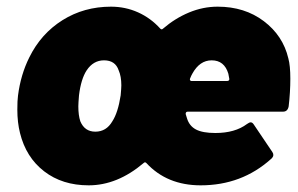

<svg xmlns="http://www.w3.org/2000/svg" viewBox="-20 -548 894 576"><path d="M721 -176Q728 -181 732 -181Q737 -181 741 -175L797 -92Q800 -88 800 -83Q800 -77 793 -71Q705 8 582 8Q481 8 419 -59Q415 -63 411 -59Q332 8 246 8Q167 8 112.5 -34Q58 -76 40 -149Q32 -181 32 -219Q32 -247 34 -261Q42 -324 68 -376Q103 -447 167.5 -487.5Q232 -528 313 -528Q356 -528 394 -511Q432 -494 461 -462Q465 -458 469 -462Q505 -493 547 -510.5Q589 -528 633 -528Q714 -528 771.5 -484.5Q829 -441 845 -373Q851 -351 851 -312Q851 -272 846 -229Q843 -213 829 -213H543Q537 -213 537 -206Q540 -196 541 -193Q548 -170 568 -159.5Q588 -149 626 -149Q685 -149 721 -176ZM342 -262Q344 -284 344 -292Q344 -319 336 -337Q326 -367 292 -367Q260 -367 240 -337Q223 -311 217 -262Q215 -238 215 -229Q215 -202 221 -184Q234 -153 266 -153Q299 -153 317 -184Q334 -210 342 -262ZM557 -327Q554 -322 550 -312Q549 -309 550.5 -307Q552 -305 554 -305H661Q668 -305 668 -311L665 -327Q653 -367 615 -367Q579 -367 557 -327Z"/></svg>

Font: Barlow Black
Style: Italic
Weight: 900
Italic angle: -7°
Designer: Jeremy Tribby
Foundry: Tribby Type
Version: Version 1.408